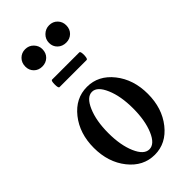

<svg xmlns="http://www.w3.org/2000/svg" viewBox="-237 -802 871 871"><g transform="rotate(-45 198.5 -366.5)"><path d="M66 -687Q66 -712 82 -728Q98 -744 121 -744Q145 -744 161 -727.5Q177 -711 177 -689Q177 -664 161 -648.5Q145 -633 121 -633Q97 -633 81.5 -648.5Q66 -664 66 -687ZM275 -633Q250 -633 234 -648.5Q218 -664 218 -687Q218 -711 235 -727.5Q252 -744 275 -744Q299 -744 314.5 -728Q330 -712 330 -689Q330 -664 314 -648.5Q298 -633 275 -633ZM110 -512Q103 -512 103 -536Q103 -560 110 -560H285Q290 -560 291.5 -548Q293 -536 291 -524Q289 -512 284 -512ZM199 11Q125 11 75 -52Q25 -115 25 -207Q25 -299 75 -362Q125 -425 199 -425Q272 -425 322 -362Q372 -299 372 -207Q372 -115 322 -52Q272 11 199 11ZM199 -393Q165 -393 142 -339.5Q119 -286 119 -208Q119 -130 142 -77Q165 -24 199 -24Q233 -24 255.5 -77Q278 -130 278 -208Q278 -286 255 -339.5Q232 -393 199 -393Z"/></g></svg>

Font: Junicode Cond Medium
Style: Regular
Weight: 500
Width: 3
Designer: Peter S. Baker
Version: Version 2.201